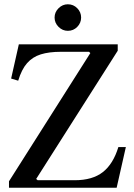

<svg xmlns="http://www.w3.org/2000/svg" viewBox="-20 -877 624 897"><path d="M22 0V-30L402 -629L396 -635H264Q209 -635 170.5 -623Q132 -611 106.5 -582Q81 -553 65 -500L32 -510L68 -670H530V-640L149 -41L156 -35H329Q412 -35 460.5 -73Q509 -111 533 -190H568L525 0ZM297 -733Q272 -733 253.5 -751.5Q235 -770 235 -795Q235 -820 253.5 -838.5Q272 -857 297 -857Q323 -857 341 -838.5Q359 -820 359 -795Q359 -770 341 -751.5Q323 -733 297 -733Z"/></svg>

Font: Brygada 1918 Medium
Style: Regular
Weight: 500
Designer: Mateusz Machalski | Borys Kosmynka | Przemek Hoffer
Foundry: NIEPODLEGLA 2018
Version: Version 3.006